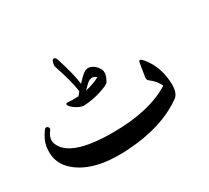

<svg xmlns="http://www.w3.org/2000/svg" viewBox="-130 -852 1186 1087"><g transform="rotate(-30 463.0 -308.0)"><path d="M78.6 -73.7Q18.6 -134.8 35.2 -229.5Q42 -267.6 73.2 -311Q84.5 -326.7 96.7 -316.4Q108.4 -306.6 97.2 -292.5Q68.4 -254.4 79.6 -221.2Q119.1 -106 400.4 -106Q638.7 -105.5 779.3 -193.4Q764.6 -230 723.1 -261.2Q712.4 -269.5 714.4 -284.7L728.5 -373Q732.9 -400.4 760.3 -367.2Q824.7 -288.6 826.2 -173.3Q826.2 -116.7 796.9 -95.7Q651.4 7.8 418.5 20.5Q184.1 33.2 78.6 -73.7ZM313.5 -634.8Q328.6 -642.6 336.9 -617.2Q375 -496.6 381.8 -435.1Q401.9 -458.5 425.8 -479Q450.7 -499.5 477.8 -489.7Q504.9 -480 522.5 -449.7Q540 -419.4 509.8 -369.6Q502.4 -357.9 448 -340.3Q393.6 -322.8 333.5 -319.8Q332.5 -319.8 331.5 -319.8Q302.7 -324.7 277.8 -343.8Q252.9 -362.8 251.5 -374.5Q252 -382.8 262.2 -382.3Q297.9 -378.9 333.5 -381.3L352.1 -403.8Q342.8 -474.1 301.8 -594.7Q300.3 -600.1 303.7 -615.5Q307.1 -630.9 313.5 -634.8ZM435.5 -430.7Q421.9 -424.8 387.7 -388.2Q436 -398.4 480 -420.9Q461.9 -440.9 435.5 -430.7Z"/></g></svg>

Font: Amiri
Style: Bold Slanted
Weight: 700
Italic angle: 9°
Designer: Khaled Hosny
Version: Version 000.107